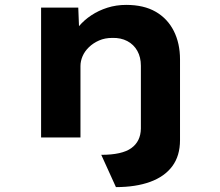

<svg xmlns="http://www.w3.org/2000/svg" viewBox="-20 -562 898 785"><path d="M454 203 394 71Q479 71 517 43.5Q555 16 556 -36V-293Q556 -328 541.5 -354Q527 -380 500.5 -394Q474 -408 439 -407Q409 -407 385 -396.5Q361 -386 343.5 -369Q326 -352 317.5 -332Q309 -312 309 -292V0H148V-531H300L303 -455Q324 -480 353.5 -499.5Q383 -519 419 -530.5Q455 -542 496 -542Q568 -542 616.5 -514Q665 -486 690.5 -435.5Q716 -385 716 -319V11Q716 75 684.5 117.5Q653 160 594 181.5Q535 203 454 203Z"/></svg>

Font: Lexend Giga
Style: Bold
Weight: 700
Version: Version 1.007